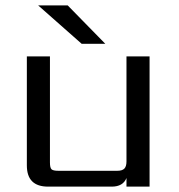

<svg xmlns="http://www.w3.org/2000/svg" viewBox="-20 -695 667 715"><path d="M372 -532H284L122 -675H232ZM451 -485H537V0H451V-32Q438 0 396 0H159Q80 0 80 -79V-485H166V-90Q166 -70 172 -64.5Q178 -59 197 -59H417Q435 -59 443 -67Q451 -75 451 -94Z"/></svg>

Font: Sarpanch
Style: Regular
Weight: 400
Designer: Manushi Parikh (Devanagari and Latin), Jyotish Sonowal (Devanagari)
Foundry: Indian Type Foundry
Version: Version 2.004;PS 1.0;hotconv 1.0.78;makeotf.lib2.5.61930; tt